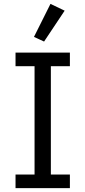

<svg xmlns="http://www.w3.org/2000/svg" viewBox="-20 -969 440 989"><path d="M313 -914 240 -949 155 -779 207 -755ZM340 0V-70H242V-628H340V-698H60V-628H158V-70H60V0Z"/></svg>

Font: IBM Plex Arabic
Style: Regular
Weight: 400
Designer: Mike Abbink, Paul van der Laan, Pieter van Rosmalen, Wael Morcos, Khajak Apelian
Foundry: Bold Monday
Version: Version 1.0